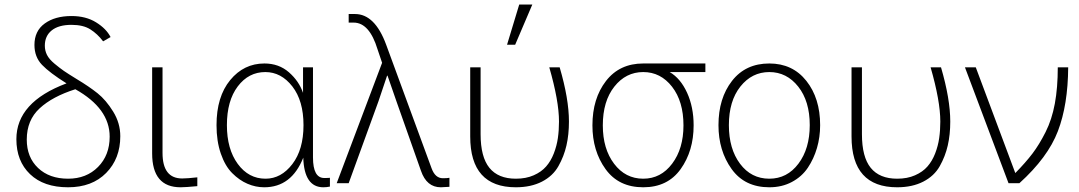

<svg xmlns="http://www.w3.org/2000/svg" viewBox="-20 -792 4663 830"><path d="M50.8 -190.4Q50.8 -350.6 267.6 -431.6Q194.3 -477.5 161.6 -511.7Q128.9 -545.9 128.9 -597.7Q128.9 -658.2 173.3 -690.4Q217.8 -722.7 289.1 -722.7Q351.6 -722.7 395.5 -695.3Q439.5 -668 458 -631.8L425.8 -613.3Q401.4 -645.5 370.6 -665Q339.8 -684.6 289.1 -684.6Q233.4 -684.6 203.6 -660.6Q173.8 -636.7 173.8 -594.7Q173.8 -573.2 183.1 -554.7Q192.4 -536.1 215.8 -516.6Q239.3 -497.1 256.3 -485.4Q273.4 -473.6 311.5 -450.2Q365.2 -418 401.9 -388.7Q438.5 -359.4 469.2 -309.6Q500 -259.8 500 -203.1Q500 -106.4 439 -44.4Q377.9 17.6 274.4 17.6Q168.9 17.6 109.9 -39.1Q50.8 -95.7 50.8 -190.4ZM95.7 -188.5Q95.7 -112.3 144.5 -65.9Q193.4 -19.5 274.4 -19.5Q353.5 -19.5 403.8 -70.3Q454.1 -121.1 454.1 -201.2Q454.1 -323.2 305.7 -406.2Q207 -375 151.4 -323.7Q95.7 -272.5 95.7 -188.5Z M637.7 -128.9V-501H682.6V-130.9Q682.6 -20.5 767.6 -20.5Q789.1 -20.5 833 -25.4V12.7Q782.2 17.6 760.7 17.6Q637.7 17.6 637.7 -128.9Z M916 -251Q916 -374 975.1 -445.8Q1034.2 -517.6 1123 -517.6Q1185.5 -517.6 1229 -479.5Q1272.5 -441.4 1290 -390.6V-501H1333V-111.3Q1333 -22.5 1381.8 -22.5Q1400.4 -22.5 1406.2 -23.4V14.6Q1391.6 17.6 1377.9 17.6Q1294.9 17.6 1291 -110.4Q1240.2 17.6 1122.1 17.6Q1085 17.6 1049.8 2.4Q1014.6 -12.7 983.9 -43.5Q953.1 -74.2 934.6 -127.9Q916 -181.6 916 -251ZM960.9 -251Q960.9 -147.5 1007.8 -83.5Q1054.7 -19.5 1127.9 -19.5Q1195.3 -19.5 1243.7 -82.5Q1292 -145.5 1292 -251Q1292 -356.4 1243.7 -418.5Q1195.3 -480.5 1127 -480.5Q1054.7 -480.5 1007.8 -418.5Q960.9 -356.4 960.9 -251Z M1435.5 0 1631.8 -520.5 1612.3 -578.1Q1577.1 -694.3 1508.8 -694.3H1487.3V-731.4H1514.6Q1600.6 -731.4 1649.4 -598.6L1845.7 -64.5Q1861.3 -21.5 1894.5 -21.5Q1913.1 -21.5 1922.9 -23.4V15.6Q1895.5 17.6 1885.7 17.6Q1824.2 17.6 1799.8 -53.7L1694.3 -352.5Q1689.5 -367.2 1675.8 -405.8Q1662.1 -444.3 1655.3 -464.8H1653.3Q1620.1 -365.2 1616.2 -354.5L1487.3 0Z M2012.7 -202.1V-501H2057.6V-211.9Q2057.6 -113.3 2095.7 -66.4Q2133.8 -19.5 2210 -19.5Q2253.9 -19.5 2287.1 -34.2Q2320.3 -48.8 2340.8 -72.3Q2361.3 -95.7 2374 -128.4Q2386.7 -161.1 2391.6 -194.8Q2396.5 -228.5 2396.5 -266.6Q2396.5 -355.5 2354.5 -501H2399.4Q2439.5 -364.3 2439.5 -266.6Q2439.5 -210 2428.7 -163.1Q2418 -116.2 2394 -73.7Q2370.1 -31.2 2322.8 -6.8Q2275.4 17.6 2210 17.6Q2012.7 17.6 2012.7 -202.1ZM2171.9 -598.6 2224.6 -772.5H2281.2L2207 -598.6Z M2541 -250Q2541 -366.2 2599.6 -441.9Q2658.2 -517.6 2760.7 -517.6H3029.3V-480.5H2875Q2921.9 -453.1 2950.2 -391.1Q2978.5 -329.1 2978.5 -250Q2978.5 -139.6 2922.4 -61Q2866.2 17.6 2760.7 17.6Q2654.3 17.6 2597.7 -61Q2541 -139.6 2541 -250ZM2585.9 -250Q2585.9 -148.4 2634.8 -84Q2683.6 -19.5 2760.7 -19.5Q2836.9 -19.5 2885.7 -84.5Q2934.6 -149.4 2934.6 -250Q2934.6 -353.5 2885.3 -417Q2835.9 -480.5 2760.7 -480.5Q2685.5 -480.5 2635.7 -417.5Q2585.9 -354.5 2585.9 -250Z M3130.9 -251Q3130.9 -148.4 3179.2 -84Q3227.5 -19.5 3305.7 -19.5Q3382.8 -19.5 3431.6 -84.5Q3480.5 -149.4 3480.5 -251Q3480.5 -354.5 3430.7 -417.5Q3380.9 -480.5 3305.7 -480.5Q3230.5 -480.5 3180.7 -418Q3130.9 -355.5 3130.9 -251ZM3085.9 -251Q3085.9 -367.2 3144.5 -442.4Q3203.1 -517.6 3305.7 -517.6Q3406.2 -517.6 3465.8 -442.4Q3525.4 -367.2 3525.4 -251Q3525.4 -199.2 3511.7 -152.3Q3498 -105.5 3472.2 -66.9Q3446.3 -28.3 3403.3 -5.4Q3360.4 17.6 3305.7 17.6Q3199.2 17.6 3142.6 -61.5Q3085.9 -140.6 3085.9 -251Z M3661.1 -202.1V-501H3706.1V-211.9Q3706.1 -113.3 3744.1 -66.4Q3782.2 -19.5 3858.4 -19.5Q3902.3 -19.5 3935.5 -34.2Q3968.8 -48.8 3989.3 -72.3Q4009.8 -95.7 4022.5 -128.4Q4035.2 -161.1 4040 -194.8Q4044.9 -228.5 4044.9 -266.6Q4044.9 -355.5 4002.9 -501H4047.9Q4087.9 -364.3 4087.9 -266.6Q4087.9 -210 4077.1 -163.1Q4066.4 -116.2 4042.5 -73.7Q4018.6 -31.2 3971.2 -6.8Q3923.8 17.6 3858.4 17.6Q3661.1 17.6 3661.1 -202.1Z M4151.4 -501H4198.2L4369.1 -43.9Q4414.1 -89.8 4443.4 -128.4Q4472.7 -167 4500 -221.2Q4527.3 -275.4 4540 -344.2Q4552.7 -413.1 4552.7 -501H4597.7Q4596.7 -338.9 4553.2 -225.1Q4509.8 -111.3 4386.7 0H4339.8Z"/></svg>

Font: Gothic A1 ExtraLight
Style: Regular
Weight: 275
Designer: HanYang I&C Co.,Ltd.
Foundry: HanYang I&C Co.,Ltd.
Version: Version 2.50